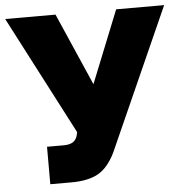

<svg xmlns="http://www.w3.org/2000/svg" viewBox="-62 -760 782 817"><g transform="rotate(-5 329.5 -351.5)"><path d="M120 7V-153H191Q217 -153 231.5 -162.5Q246 -172 251 -194L253 -204L-10 -710H205L340 -401L464 -710H669L398 -103Q367 -40 324 -16.5Q281 7 211 7Z"/></g></svg>

Font: Raleway Black
Style: Regular
Weight: 900
Designer: Matt McInerney, Pablo Impallari, Rodrigo Fuenzalida
Foundry: Matt McInerney, Pablo Impallari, Rodrigo Fuenzalida
Version: Version 4.026